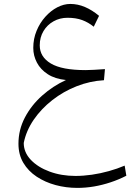

<svg xmlns="http://www.w3.org/2000/svg" viewBox="-20 -586 648 955"><path d="M308.1 -188Q243.2 -158.2 189.5 -110.4Q135.7 -62.5 103.8 -1.5Q71.8 59.6 71.8 128.9Q71.8 183.1 96.2 224.1Q120.6 265.1 162.4 292.7Q204.1 320.3 256.3 334.5Q308.6 348.6 364.7 348.6Q405.8 348.6 447.3 341.6Q488.8 334.5 529.5 321Q570.3 307.6 608.4 288.1L600.1 237.8Q563.5 253.4 521.5 265.1Q479.5 276.9 437 283Q394.5 289.1 355.5 289.1Q285.6 289.1 227.1 267.6Q168.5 246.1 133.3 209Q98.1 171.9 98.1 125Q110.4 64 147.7 9.5Q185.1 -44.9 240 -87.9Q294.9 -130.9 361.1 -157Q427.2 -183.1 497.1 -187L502 -242.2Q474.6 -240.2 448.2 -238.8Q421.9 -237.3 406.2 -237.3Q287.6 -237.3 232.7 -270.3Q177.7 -303.2 177.7 -360.4Q177.7 -400.4 196.3 -431.4Q214.8 -462.4 246.3 -480Q277.8 -497.6 315.9 -497.6Q357.9 -497.6 388.9 -486.1Q419.9 -474.6 446.3 -453.1L472.7 -507.3Q438 -536.1 402.3 -551.3Q366.7 -566.4 329.6 -566.4Q297.4 -566.4 264.9 -549.6Q232.4 -532.7 205.3 -502.4Q178.2 -472.2 161.9 -432.6Q145.5 -393.1 145.5 -347.7Q145.5 -309.1 163.6 -274.7Q181.6 -240.2 217.8 -216.8Q253.9 -193.4 308.1 -188Z"/></svg>

Font: Pinar VF
Style: Regular
Weight: 300
Designer: Amin Abedi
Version: Version 2.000